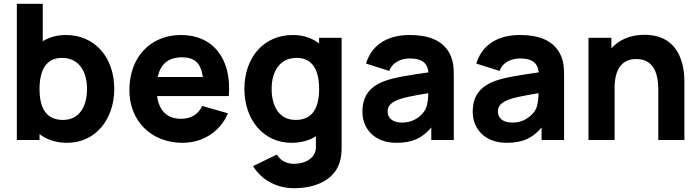

<svg xmlns="http://www.w3.org/2000/svg" viewBox="-20 -740 3698 1015"><path d="M189 0V-31C227 -2 275.5 15 335 15C484 15 584 -108 584 -270C584 -435 483 -555 328 -555C280.5 -555 239.5 -543 206 -522V-720H69V0ZM313 -106C222 -106 189 -172 189 -270C189 -368 223 -434 308 -434C399 -434 440 -360 440 -270C440 -179 401 -106 313 -106Z M945 15C1049 15 1144 -42 1185 -141L1049 -180C1029 -136 990 -112 937 -112C863.5 -112 820.5 -155 810.5 -232H1189.5C1206 -428 1107 -555 937 -555C777 -555 664 -440 664 -263C664 -101 779 15 945 15ZM943 -437C1008.5 -437 1042.5 -406 1052 -333H814C828 -401.5 870 -437 943 -437Z M1521 15C1572 15 1615 2.5 1650 -19.5V35C1652 95 1595 126 1534 126C1496 126 1461 109 1444 77L1318 138C1359 208 1441 255 1533 255C1652 255 1752 209 1778 110C1784 87 1786 64 1786 37V-540H1667V-510C1630.5 -538.5 1584 -555 1528 -555C1373 -555 1272 -435 1272 -270C1272 -108 1372 15 1521 15ZM1543 -106C1455 -106 1416 -179 1416 -270C1416 -360 1457 -434 1548 -434C1633 -434 1667 -368 1667 -270C1667 -172 1634 -106 1543 -106Z M2076 15C2159 15 2212 -9 2260 -66V0H2379V-330C2379 -379 2378 -417 2357 -457C2319 -529 2241 -555 2146 -555C2016 -555 1942 -493 1915 -404L2038 -365C2055 -414 2106 -431 2146 -431C2210 -431 2239.5 -408 2245 -357.5C2143.5 -342.5 2066 -331 2014 -312C1927 -280 1896 -224 1896 -149C1896 -59 1960 15 2076 15ZM2105 -92C2058 -92 2029 -114 2029 -151C2029 -178 2045 -197 2085 -213C2116 -224.5 2153 -232 2244 -247.5C2243.5 -221.5 2241.5 -187.5 2230 -164C2219 -141 2180 -92 2105 -92Z M2659 15C2742 15 2795 -9 2843 -66V0H2962V-330C2962 -379 2961 -417 2940 -457C2902 -529 2824 -555 2729 -555C2599 -555 2525 -493 2498 -404L2621 -365C2638 -414 2689 -431 2729 -431C2793 -431 2822.5 -408 2828 -357.5C2726.5 -342.5 2649 -331 2597 -312C2510 -280 2479 -224 2479 -149C2479 -59 2543 15 2659 15ZM2688 -92C2641 -92 2612 -114 2612 -151C2612 -178 2628 -197 2668 -213C2699 -224.5 2736 -232 2827 -247.5C2826.5 -221.5 2824.5 -187.5 2813 -164C2802 -141 2763 -92 2688 -92Z M3229 0V-274C3229 -408 3297 -428 3344 -428C3460 -428 3460 -304 3460 -255V0H3598V-303C3598 -348 3598 -556 3387 -556C3309.5 -556 3251 -528 3212 -484.5V-540H3091V0Z"/></svg>

Font: Manrope ExtraBold
Style: Regular
Weight: 800
Designer: Mikhail Sharanda
Foundry: Mikhail Sharanda
Version: Version 4.505